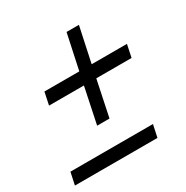

<svg xmlns="http://www.w3.org/2000/svg" viewBox="-139 -702 794 820"><g transform="rotate(-30 257.5 -292.0)"><path d="M271 -173H210L247 -350H75L88 -412H260L297 -585H358L321 -412H495L482 -350H308ZM420 -60 407 1H0L13 -60Z"/></g></svg>

Font: Red Hat Display
Style: Italic
Weight: 400
Italic angle: -12°
Designer: Pentagram / MCKL
Foundry: Pentagram / MCKL
Version: Version 1.003; Red Hat Display Italic